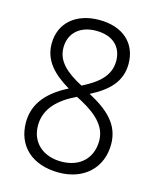

<svg xmlns="http://www.w3.org/2000/svg" viewBox="-104 -827 668 818"><g transform="rotate(15 230.5 -417.5)"><path d="M233 -754C131 -754 62 -696 62 -604C62 -532 107 -482 182 -438C99 -396 43 -339 43 -252C43 -149 114 -81 233 -81C344 -81 418 -151 418 -255C418 -342 360 -393 274 -439C352 -479 401 -527 401 -605C401 -696 337 -754 233 -754ZM232 -706C304 -706 347 -667 347 -603C347 -539 301 -499 231 -464C157 -503 115 -542 115 -601C115 -666 162 -706 232 -706ZM96 -252C96 -327 148 -376 225 -413L246 -402C326 -359 365 -314 365 -256C365 -181 315 -129 231 -129C149 -129 96 -179 96 -252Z"/></g></svg>

Font: Noto Sans Telugu UI Condensed Light
Style: Regular
Weight: 300
Width: 3
Designer: Jelle Bosma - Monotype Design Team
Foundry: Monotype Imaging Inc.
Version: Version 2.005